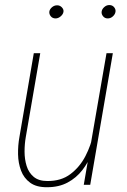

<svg xmlns="http://www.w3.org/2000/svg" viewBox="-20 -742 509 771"><path d="M337.4 -122.1 407.7 -528.3H433.1L342.3 0H316.4ZM355.5 -207.5H372.1Q364.3 -168 349.6 -129.2Q335 -90.3 310.8 -59.1Q286.6 -27.8 251.5 -9Q216.3 9.8 169.4 9.8Q126.5 10.3 101.1 -8.3Q75.7 -26.9 64.5 -56.9Q53.2 -86.9 52.5 -122.3Q51.8 -157.7 58.1 -192.4L115.7 -528.3H141.6L83.5 -191.4Q78.6 -163.6 78.6 -133.1Q78.6 -102.5 86.9 -75.7Q95.2 -48.8 115.2 -32Q135.3 -15.1 169.9 -15.1Q225.6 -14.6 262.9 -43Q300.3 -71.3 323 -115Q345.7 -158.7 355.5 -207.5ZM178.2 -695.8Q179.7 -705.1 188.7 -712.9Q197.8 -720.7 209.5 -720.7Q220.7 -720.7 228.5 -712.4Q236.3 -704.1 234.9 -694.8Q233.4 -684.6 223.6 -676.3Q213.9 -668 203.1 -668Q190.9 -668 183.8 -676.8Q176.8 -685.5 178.2 -695.8ZM388.2 -695.8Q389.6 -705.6 398.7 -713.6Q407.7 -721.7 418.9 -721.7Q431.2 -721.7 438.2 -713.1Q445.3 -704.6 443.8 -694.8Q442.4 -684.6 433.3 -676.3Q424.3 -668 412.6 -668Q400.9 -668 393.8 -676.8Q386.7 -685.5 388.2 -695.8Z"/></svg>

Font: Roboto Condensed Thin
Style: Italic
Weight: 250
Italic angle: -12°
Designer: Christian Robertson
Foundry: Google
Version: Version 3.008; 2023